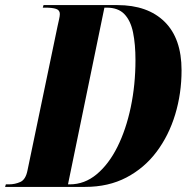

<svg xmlns="http://www.w3.org/2000/svg" viewBox="-65 -734 750 754"><path d="M-45 0 -42 -10H-30Q-6 -10 15 -19.5Q36 -29 43 -65L161 -631Q164 -645 167 -658Q170 -671 170 -679Q170 -694 155.5 -699Q141 -704 113 -704H103L106 -714H396Q515 -714 581.5 -648.5Q648 -583 648 -458Q648 -367 623 -284.5Q598 -202 550 -138Q502 -74 431.5 -37Q361 0 269 0ZM209 -10Q267 -10 314.5 -49.5Q362 -89 396 -157Q430 -225 448.5 -313Q467 -401 467 -498Q467 -560 457.5 -606.5Q448 -653 423.5 -678.5Q399 -704 354 -704H345L202 -10Z"/></svg>

Font: Noto Serif Display ExtraCondensed Black
Style: Italic
Weight: 900
Width: 2
Italic angle: -12°
Designer: Monotype Design Team
Foundry: Monotype Imaging Inc.
Version: Version 2.009